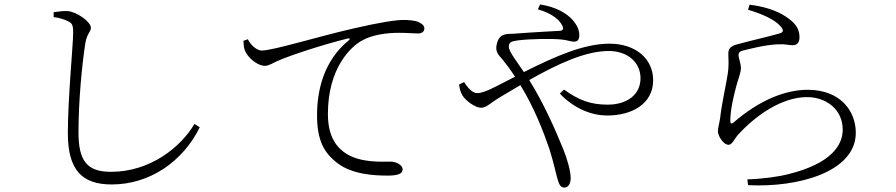

<svg xmlns="http://www.w3.org/2000/svg" viewBox="-20 -795 4040 866"><path d="M222 -718C247 -715 272 -707 287 -699C305 -691 310 -682 310 -648C310 -594 286 -352 286 -194C286 -27 351 37 484 37C655 37 805 -66 881 -221L857 -236C796 -132 658 -20 481 -20C372 -20 334 -69 334 -199C334 -339 350 -506 365 -601C373 -646 390 -651 390 -670C390 -696 327 -742 285 -745C268 -746 249 -744 222 -740Z M1098 -618C1110 -592 1139 -567 1160 -567C1211 -567 1414 -630 1576 -667C1693 -694 1765 -705 1800 -705C1825 -705 1854 -702 1867 -696C1888 -686 1894 -677 1894 -666C1894 -654 1884 -644 1865 -644C1847 -644 1818 -647 1779 -647C1730 -647 1659 -640 1609 -610C1562 -583 1459 -488 1459 -281C1459 -174 1502 -127 1543 -101C1610 -60 1700 -66 1743 -66C1765 -66 1796 -52 1796 -31C1796 -11 1774 -3 1729 -3C1676 -3 1570 -6 1501 -60C1440 -107 1410 -164 1410 -275C1410 -387 1440 -521 1553 -613C1560 -618 1559 -624 1547 -621C1437 -594 1294 -547 1234 -521C1214 -513 1194 -498 1175 -498C1140 -498 1095 -537 1084 -569C1079 -582 1079 -596 1078 -611Z M2073 -425 2051 -414C2052 -396 2057 -381 2065 -366C2081 -339 2125 -309 2149 -309C2176 -309 2188 -329 2241 -360L2327 -411C2388 -313 2431 -202 2458 -123C2479 -57 2490 0 2496 17C2503 42 2512 51 2525 51C2544 51 2554 33 2554 8C2554 -22 2539 -77 2521 -121C2483 -214 2434 -326 2367 -434C2495 -506 2619 -565 2726 -565C2808 -565 2869 -516 2869 -442C2869 -368 2808 -323 2721 -323C2645 -323 2592 -342 2524 -391L2505 -373C2573 -301 2654 -274 2719 -274C2828 -274 2926 -325 2926 -433C2926 -530 2847 -598 2729 -598C2613 -598 2485 -541 2343 -470C2315 -512 2275 -562 2275 -584C2275 -604 2286 -609 2317 -613C2374 -620 2469 -621 2510 -617C2538 -615 2553 -607 2569 -607C2585 -607 2593 -616 2593 -637C2593 -661 2581 -685 2561 -707C2535 -735 2490 -763 2416 -775L2406 -753C2472 -734 2503 -705 2516 -680C2524 -665 2519 -657 2505 -656C2475 -654 2387 -650 2299 -643C2270 -641 2235 -648 2222 -601C2210 -562 2230 -546 2247 -526C2262 -507 2279 -486 2303 -449L2215 -404C2180 -386 2152 -375 2132 -375C2109 -375 2088 -402 2073 -425Z M3354 -751C3415 -733 3473 -708 3499 -678C3516 -660 3514 -650 3499 -645C3457 -632 3358 -610 3305 -595C3273 -587 3265 -573 3265 -553C3265 -532 3269 -504 3262 -459C3254 -409 3235 -325 3228 -262C3225 -241 3218 -218 3218 -202C3218 -191 3227 -171 3237 -160C3248 -147 3256 -142 3267 -142C3282 -142 3294 -170 3306 -184C3390 -277 3508 -357 3620 -357C3706 -357 3781 -302 3781 -210C3781 -138 3726 -57 3538 -10C3492 2 3420 12 3351 14L3354 40C3578 52 3840 -19 3840 -196C3840 -295 3770 -390 3623 -390C3525 -390 3408 -346 3288 -242C3280 -235 3274 -237 3274 -248C3274 -301 3288 -356 3300 -403C3309 -438 3322 -466 3322 -490C3321 -508 3311 -536 3311 -546C3311 -557 3316 -563 3331 -567C3356 -573 3426 -592 3485 -595C3529 -597 3533 -591 3556 -591C3575 -591 3586 -603 3586 -627C3586 -657 3576 -683 3536 -712C3502 -737 3452 -762 3361 -774Z"/></svg>

Font: Noto Serif TC Light
Style: Regular
Weight: 300
Designer: Ryoko NISHIZUKA 西塚涼子 (kana & ideographs); Frank Grießhammer (Latin, Greek & Cyrillic); Wenlong ZHANG 张文龙 (bopomofo); San
Foundry: Adobe
Version: Version 2.001;hotconv 1.1.0;makeotfexe 2.6.0